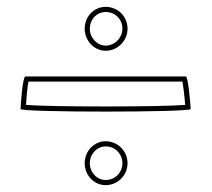

<svg xmlns="http://www.w3.org/2000/svg" viewBox="-20 -620 619 560"><path d="M40 -302C40 -292 536 -292 536 -302C536 -312 529 -397 522 -397H54C46 -397 40 -312 40 -302ZM56 -314C57 -335 60 -368 63 -382H512C515 -366 519 -332 520 -314C449 -308 125 -308 56 -314ZM227 -144C227 -109 254 -80 288 -80C324 -80 352 -109 352 -144C352 -179 324 -208 288 -208C254 -208 227 -179 227 -144ZM227 -536C227 -502 254 -472 288 -472C324 -472 352 -502 352 -536C352 -572 324 -600 288 -600C254 -600 227 -572 227 -536ZM242 -144C242 -171 263 -193 288 -193C316 -193 337 -171 337 -144C337 -117 316 -95 288 -95C263 -95 242 -117 242 -144ZM242 -536C242 -564 263 -585 288 -585C316 -585 337 -564 337 -536C337 -510 315 -487 288 -487C263 -487 242 -510 242 -536Z"/></svg>

Font: Ampere
Style: OuLn
Weight: 400
Version: Version 1